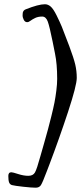

<svg xmlns="http://www.w3.org/2000/svg" viewBox="-20 -747 381 900"><path d="M339.8 -381.8Q339.8 -346.7 299.1 -222.9Q258.3 -99.1 212.4 22Q207.5 34.2 199.7 55.2Q179.7 108.4 171.9 120.6Q164.1 132.8 147.5 132.8Q128.9 132.8 88.9 128.4Q48.8 124 36.1 120.6Q26.4 117.7 22.7 108.2Q19 98.6 19 77.6Q19 60.5 33.2 60.5Q39.6 60.5 65.2 68.8Q90.8 77.1 112.8 77.1Q134.8 77.1 143.8 61.5Q152.8 45.9 169.4 -15.1Q173.3 -28.8 186.3 -74.2Q199.2 -119.6 204.8 -140.4Q210.4 -161.1 220.5 -201.4Q230.5 -241.7 235.4 -266.6Q240.2 -291.5 244.1 -322.3Q248 -353 248 -377Q248 -447.3 237.8 -496.1Q233.4 -517.1 226.6 -552.2Q212.4 -622.6 203.9 -646Q195.3 -669.4 177.7 -669.4Q158.7 -669.4 145 -662.8Q131.3 -656.2 122.8 -649.7Q114.3 -643.1 107.4 -643.1Q97.2 -643.1 91.6 -653.8Q85.9 -664.6 85.9 -675.3Q85.9 -682.6 86.7 -687Q87.4 -691.4 90.6 -696Q93.8 -700.7 100.1 -703.1Q160.2 -727.1 190.4 -727.1Q205.1 -727.1 217.5 -716.3Q230 -705.6 245.4 -674.6Q260.7 -643.6 269.8 -621.6Q278.8 -599.6 299.8 -543.5Q303.2 -535.2 304.7 -530.8Q325.7 -474.6 332.8 -444.3Q339.8 -414.1 339.8 -381.8Z"/></svg>

Font: Cooper*
Style: Italic
Weight: 400
Italic angle: -7°
Designer: Owen Earl
Foundry: indestructible type*
Version: Version 0.001